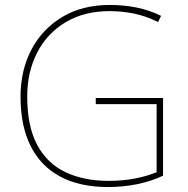

<svg xmlns="http://www.w3.org/2000/svg" viewBox="-20 -746 760 776"><path d="M367 -350H639V-36Q591 -13 533.5 -1.5Q476 10 417 10Q302 10 223 -32.5Q144 -75 103.5 -156.5Q63 -238 63 -355Q63 -461 106.5 -544.5Q150 -628 231 -677Q312 -726 424 -726Q481 -726 532.5 -715.5Q584 -705 631 -682L619 -657Q568 -682 519.5 -691.5Q471 -701 423 -701Q320 -701 245 -656Q170 -611 130 -533Q90 -455 90 -356Q90 -235 130.5 -160Q171 -85 245 -50Q319 -15 419 -15Q477 -15 525.5 -24.5Q574 -34 613 -50V-325H367Z"/></svg>

Font: Noto Sans Khmer Thin
Style: Regular
Weight: 250
Version: Version 2.003